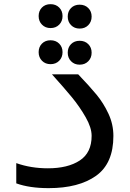

<svg xmlns="http://www.w3.org/2000/svg" viewBox="-20 -920 640 944"><path d="M60 -18.5V-118Q132 -92.5 215.5 -92.5Q313.5 -92.5 372 -130.8Q430.5 -169 430.5 -252Q430.5 -292.5 401 -344Q371.5 -395.5 333.5 -441.8Q295.5 -488 235.5 -554.5H364.5Q421 -495.5 455 -454.2Q489 -413 513.2 -361Q537.5 -309 537.5 -251.5Q537.5 -116.5 452.5 -55.8Q367.5 5 219 5Q125 5 60 -18.5ZM170 -663.5Q170 -689 186.2 -705.5Q202.5 -722 228.5 -722Q254.5 -722 271 -705.5Q287.5 -689 287.5 -663.5Q287.5 -638 271 -621.2Q254.5 -604.5 228.5 -604.5Q203 -604.5 186.5 -621.2Q170 -638 170 -663.5ZM313 -661Q313 -686.5 329.2 -703Q345.5 -719.5 371.5 -719.5Q397.5 -719.5 414 -703Q430.5 -686.5 430.5 -661Q430.5 -635.5 414 -618.8Q397.5 -602 371.5 -602Q346 -602 329.5 -618.8Q313 -635.5 313 -661ZM170 -841Q170 -866.5 186.2 -883Q202.5 -899.5 228.5 -899.5Q254.5 -899.5 271 -883Q287.5 -866.5 287.5 -841Q287.5 -815.5 271 -798.8Q254.5 -782 228.5 -782Q203 -782 186.5 -798.8Q170 -815.5 170 -841ZM313 -838.5Q313 -864 329.2 -880.5Q345.5 -897 371.5 -897Q397.5 -897 414 -880.5Q430.5 -864 430.5 -838.5Q430.5 -813 414 -796.2Q397.5 -779.5 371.5 -779.5Q346 -779.5 329.5 -796.2Q313 -813 313 -838.5Z"/></svg>

Font: JuliaMono SemiBoldItalic
Style: Regular
Weight: 600
Italic angle: -9°
Monospace: yes
Designer: cormullion
Foundry: corm
Version: Version 0.049; ttfautohint (v1.8.4)